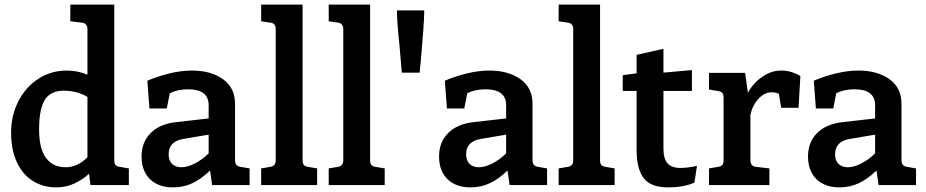

<svg xmlns="http://www.w3.org/2000/svg" viewBox="-20 -800 4003 830"><path d="M537 -72V0H371L365 -49Q338 -24 302 -7Q266 10 223 10Q167 10 122.5 -17.5Q78 -45 53 -98.5Q28 -152 28 -227Q28 -301 59.5 -362.5Q91 -424 146 -459.5Q201 -495 269 -495Q316 -495 358 -477V-673Q358 -699 335 -702L284 -708V-780H474V-108Q474 -94 479 -87.5Q484 -81 496 -79ZM264 -77Q315 -77 358 -120V-381Q313 -408 256 -408Q198 -408 173.5 -368Q149 -328 149 -241Q149 -157 179 -117Q209 -77 264 -77Z M1059 -72V0H897L888 -63Q850 -26 811.5 -8Q773 10 728 10Q665 10 628.5 -25.5Q592 -61 592 -124Q592 -185 631 -224.5Q670 -264 741 -272L882 -288V-345Q882 -414 793 -414Q748 -414 714 -397L701 -331H626L617 -451Q658 -469 710 -482Q762 -495 810 -495Q891 -495 943.5 -458Q996 -421 996 -351V-108Q996 -95 1001.5 -88Q1007 -81 1018 -79ZM882 -137V-218L770 -199Q741 -194 725 -177.5Q709 -161 709 -133Q709 -106 724 -91.5Q739 -77 764 -77Q791 -77 823.5 -94Q856 -111 882 -137Z M1109 -72 1150 -79Q1161 -81 1166.5 -88Q1172 -95 1172 -108V-673Q1172 -699 1150 -702L1109 -708V-780H1288V-108Q1288 -94 1293 -87.5Q1298 -81 1310 -79L1351 -72V0H1109Z M1401 -72 1442 -79Q1453 -81 1458.5 -88Q1464 -95 1464 -108V-673Q1464 -699 1442 -702L1401 -708V-780H1580V-108Q1580 -94 1585 -87.5Q1590 -81 1602 -79L1643 -72V0H1401Z M1707 -603Q1696 -707 1696 -755H1814Q1814 -722 1809.5 -664.5Q1805 -607 1799 -536L1794 -486H1717Z M2345 -72V0H2183L2174 -63Q2136 -26 2097.5 -8Q2059 10 2014 10Q1951 10 1914.5 -25.5Q1878 -61 1878 -124Q1878 -185 1917 -224.5Q1956 -264 2027 -272L2168 -288V-345Q2168 -414 2079 -414Q2034 -414 2000 -397L1987 -331H1912L1903 -451Q1944 -469 1996 -482Q2048 -495 2096 -495Q2177 -495 2229.5 -458Q2282 -421 2282 -351V-108Q2282 -95 2287.5 -88Q2293 -81 2304 -79ZM2168 -137V-218L2056 -199Q2027 -194 2011 -177.5Q1995 -161 1995 -133Q1995 -106 2010 -91.5Q2025 -77 2050 -77Q2077 -77 2109.5 -94Q2142 -111 2168 -137Z M2395 -72 2436 -79Q2447 -81 2452.5 -88Q2458 -95 2458 -108V-673Q2458 -699 2436 -702L2395 -708V-780H2574V-108Q2574 -94 2579 -87.5Q2584 -81 2596 -79L2637 -72V0H2395Z M2993 -83 2982 -11Q2965 -2 2934.5 4Q2904 10 2868 10Q2793 10 2762.5 -30Q2732 -70 2732 -152V-407H2672V-475L2732 -483V-563L2848 -589V-486L2971 -497V-407H2848V-159Q2848 -113 2866 -93.5Q2884 -74 2921 -74Q2953 -74 2993 -83Z M3440 -471 3432 -334H3357L3347 -394Q3335 -401 3315 -401Q3285 -401 3259 -373Q3233 -345 3224 -304V-108Q3224 -82 3246 -79L3306 -72V0H3045V-72L3086 -79Q3098 -81 3103 -87.5Q3108 -94 3108 -108V-377Q3108 -391 3103 -397.5Q3098 -404 3086 -406L3045 -413V-485H3201L3213 -399Q3235 -440 3274.5 -467.5Q3314 -495 3356 -495Q3383 -495 3405 -487.5Q3427 -480 3440 -471Z M3940 -72V0H3778L3769 -63Q3731 -26 3692.5 -8Q3654 10 3609 10Q3546 10 3509.5 -25.5Q3473 -61 3473 -124Q3473 -185 3512 -224.5Q3551 -264 3622 -272L3763 -288V-345Q3763 -414 3674 -414Q3629 -414 3595 -397L3582 -331H3507L3498 -451Q3539 -469 3591 -482Q3643 -495 3691 -495Q3772 -495 3824.5 -458Q3877 -421 3877 -351V-108Q3877 -95 3882.5 -88Q3888 -81 3899 -79ZM3763 -137V-218L3651 -199Q3622 -194 3606 -177.5Q3590 -161 3590 -133Q3590 -106 3605 -91.5Q3620 -77 3645 -77Q3672 -77 3704.5 -94Q3737 -111 3763 -137Z"/></svg>

Font: Enriqueta SemiBold
Style: Regular
Weight: 600
Designer: Viviana Monsalve, Gustavo Ibarra
Foundry: 72Puntos
Version: Version 2.000